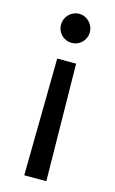

<svg xmlns="http://www.w3.org/2000/svg" viewBox="-112 -579 482 804"><g transform="rotate(15 128.5 -176.5)"><path d="M168.9 -328.1H86.9L80.1 179.7H175.8ZM65.4 -469.7Q65.4 -453.1 73.7 -438.5Q82 -423.8 96.7 -415.5Q111.3 -407.2 127.9 -407.2Q144.5 -407.2 159.2 -415.5Q173.8 -423.8 182.1 -438.5Q190.4 -453.1 190.4 -469.7Q190.4 -486.3 182.1 -501Q173.8 -515.6 159.2 -524.4Q144.5 -533.2 127.9 -533.2Q111.3 -533.2 96.7 -524.4Q82 -515.6 73.7 -501Q65.4 -486.3 65.4 -469.7Z"/></g></svg>

Font: Pretendard Std Variable
Style: Regular
Weight: 400
Designer: Base glyphs from Inter by Rasmus Andersson; Hangeul glyphs from Noto Sans CJK(Source Han Sans) by Jang Soo-young and Kan
Foundry: Kil Hyung-jin
Version: Version 1.309;Glyphs 3.2 (3225)